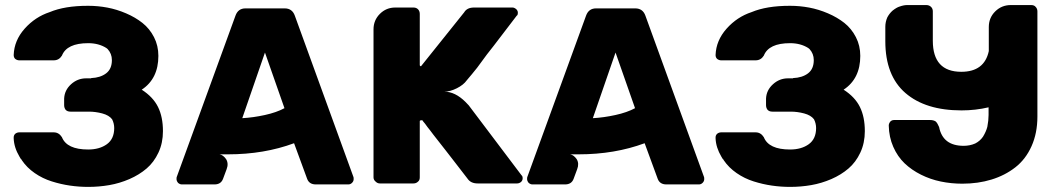

<svg xmlns="http://www.w3.org/2000/svg" viewBox="-20 -730 4191 760"><path d="M625 -210.9Q625 -164.1 607.2 -126Q589.4 -87.9 560.3 -63Q531.2 -38.1 492.4 -21.2Q453.6 -4.4 412.8 2.7Q372.1 9.8 329.1 9.8Q292.5 9.8 256.8 4.6Q221.2 -0.5 184.8 -12Q148.4 -23.4 117.4 -44.9Q86.4 -66.4 66.9 -95.2L64 -100.1H63L57.1 -109.9Q35.6 -146 34.2 -182.1V-186Q34.2 -194.3 40 -200.2Q47.4 -206.1 56.2 -206.1H192.9Q212.9 -206.1 225.1 -187Q244.6 -138.2 329.1 -138.2Q374 -138.2 403.1 -159.2Q432.1 -180.2 432.1 -223.1Q432.1 -241.2 423.8 -257.8Q411.6 -273.9 384.8 -281Q357.9 -288.1 332 -288.1H258.8Q247.1 -288.1 240.2 -294.9Q233.9 -302.7 233.9 -314V-339.8Q235.4 -373 261.2 -396.5Q287.1 -419.9 320.8 -419.9H340.8V-420.9Q377.4 -422.4 400.1 -439.7Q422.9 -457 422.9 -492.2Q422.9 -517.6 405.8 -536.1L400.9 -540Q370.6 -559.1 329.1 -559.1Q244.6 -559.1 225.1 -509.8Q213.4 -491.2 192.9 -491.2H56.2Q47.4 -491.2 40 -497.1Q34.2 -502.9 34.2 -512.2Q36.1 -569.8 77.6 -616.5Q119.1 -663.1 176.8 -682.1Q236.3 -707 327.1 -707H330.1Q367.2 -707 404.8 -700Q442.4 -692.9 479 -677.2Q515.6 -661.6 543.9 -639.2Q572.3 -616.7 589.6 -583Q606.9 -549.3 606.9 -508.8Q606.9 -418.5 541 -375Q585.9 -346.2 605.5 -306.6Q625 -267.1 625 -210.9Z M685.1 -5.9Q678.7 -13.7 678.7 -21Q678.7 -28.8 679.7 -29.8L912.1 -668Q922.4 -696.8 951.7 -696.8H1106.9Q1136.7 -696.8 1147 -668L1378.9 -29.8Q1379.9 -28.8 1379.9 -21Q1379.9 -12.7 1373.5 -6.3Q1367.2 0 1358.9 0H1230Q1204.1 0 1195.8 -22L1144 -163.1Q1025.4 -119.1 882.8 -119.1H849.1Q863.3 -116.7 875 -100.1Q885.7 -82.5 877 -60.1L862.8 -22Q854.5 0 829.1 0H699.7Q692.4 0 685.1 -5.9ZM1106 -301.8 1028.8 -522 939 -262.2Q982.4 -264.6 1028.3 -274.7Q1074.2 -284.7 1106 -301.8Z M1738.8 -367.2Q1781.7 -367.2 1822.8 -326.2L1835.4 -313L2044.4 -36.1Q2048.8 -33.2 2048.8 -23.9Q2048.8 -16.1 2042.5 -9.8Q2035.2 -3.9 2026.9 -3.9H1870.6Q1843.3 -3.9 1830.6 -22.9Q1814.5 -44.4 1785.9 -80.8Q1757.3 -117.2 1745.6 -132.8Q1713.9 -172.9 1708.5 -180.2Q1704.1 -186 1695.3 -197Q1686.5 -208 1682.6 -213.9Q1671.4 -227.5 1662.6 -240.2Q1653.3 -251 1651.9 -253.9H1647.5Q1641.6 -253.9 1641.6 -250V-27.8Q1641.6 -16.6 1634.8 -11.2Q1627.4 -3.9 1616.7 -3.9H1483.4Q1474.1 -3.9 1466.8 -11.2Q1458.5 -18.1 1458.5 -27.8V-613.8Q1458.5 -649.9 1483.6 -675Q1508.8 -700.2 1544.4 -700.2H1616.7Q1627.9 -700.2 1634.8 -693.1Q1641.6 -686 1641.6 -674.8V-473.1Q1641.6 -467.8 1646.5 -467.8L1817.4 -681.2Q1828.6 -700.2 1856.4 -700.2H2008.8Q2015.6 -700.2 2023.4 -693.8Q2029.8 -687.5 2029.8 -680.2Q2029.8 -669.4 2025.4 -668Q2004.9 -641.1 1970.7 -596.4Q1936.5 -551.8 1933.6 -547.9Q1913.6 -523.9 1868.7 -461.9Q1864.7 -456.5 1857.4 -448Q1850.1 -439.5 1847.7 -436Q1845.2 -433.1 1842.8 -430.2Q1840.3 -427.2 1839.1 -425.8Q1837.9 -424.3 1837.4 -423.8L1827.6 -412.1Q1814.9 -394 1788.3 -380.6Q1761.7 -367.2 1738.8 -367.2Z M2072.8 -5.9Q2066.4 -13.7 2066.4 -21Q2066.4 -28.8 2067.4 -29.8L2299.8 -668Q2310.1 -696.8 2339.4 -696.8H2494.6Q2524.4 -696.8 2534.7 -668L2766.6 -29.8Q2767.6 -28.8 2767.6 -21Q2767.6 -12.7 2761.2 -6.3Q2754.9 0 2746.6 0H2617.7Q2591.8 0 2583.5 -22L2531.7 -163.1Q2413.1 -119.1 2270.5 -119.1H2236.8Q2251 -116.7 2262.7 -100.1Q2273.4 -82.5 2264.6 -60.1L2250.5 -22Q2242.2 0 2216.8 0H2087.4Q2080.1 0 2072.8 -5.9ZM2493.7 -301.8 2416.5 -522 2326.7 -262.2Q2370.1 -264.6 2416 -274.7Q2461.9 -284.7 2493.7 -301.8Z M3403.3 -210.9Q3403.3 -164.1 3385.5 -126Q3367.7 -87.9 3338.6 -63Q3309.6 -38.1 3270.8 -21.2Q3231.9 -4.4 3191.2 2.7Q3150.4 9.8 3107.4 9.8Q3070.8 9.8 3035.2 4.6Q2999.5 -0.5 2963.1 -12Q2926.8 -23.4 2895.8 -44.9Q2864.7 -66.4 2845.2 -95.2L2842.3 -100.1H2841.3L2835.4 -109.9Q2814 -146 2812.5 -182.1V-186Q2812.5 -194.3 2818.4 -200.2Q2825.7 -206.1 2834.5 -206.1H2971.2Q2991.2 -206.1 3003.4 -187Q3022.9 -138.2 3107.4 -138.2Q3152.3 -138.2 3181.4 -159.2Q3210.4 -180.2 3210.4 -223.1Q3210.4 -241.2 3202.1 -257.8Q3189.9 -273.9 3163.1 -281Q3136.2 -288.1 3110.4 -288.1H3037.1Q3025.4 -288.1 3018.6 -294.9Q3012.2 -302.7 3012.2 -314V-339.8Q3013.7 -373 3039.6 -396.5Q3065.4 -419.9 3099.1 -419.9H3119.1V-420.9Q3155.8 -422.4 3178.5 -439.7Q3201.2 -457 3201.2 -492.2Q3201.2 -517.6 3184.1 -536.1L3179.2 -540Q3148.9 -559.1 3107.4 -559.1Q3022.9 -559.1 3003.4 -509.8Q2991.7 -491.2 2971.2 -491.2H2834.5Q2825.7 -491.2 2818.4 -497.1Q2812.5 -502.9 2812.5 -512.2Q2814.5 -569.8 2856 -616.5Q2897.5 -663.1 2955.1 -682.1Q3014.6 -707 3105.5 -707H3108.4Q3145.5 -707 3183.1 -700Q3220.7 -692.9 3257.3 -677.2Q3293.9 -661.6 3322.3 -639.2Q3350.6 -616.7 3367.9 -583Q3385.3 -549.3 3385.3 -508.8Q3385.3 -418.5 3319.3 -375Q3364.3 -346.2 3383.8 -306.6Q3403.3 -267.1 3403.3 -210.9Z M4079.1 -703.1Q4086.4 -695.8 4086.4 -685.1V-269Q4086.4 -203.1 4063.2 -151.4Q4040 -99.6 3999 -67.6Q3958 -35.6 3904.8 -19.3Q3851.6 -2.9 3789.1 -2.9Q3745.1 -2.9 3703.9 -11.5Q3662.6 -20 3625.5 -38.6Q3588.4 -57.1 3560.5 -83.7Q3532.7 -110.4 3515.9 -148.7Q3499 -187 3498 -232.9Q3498 -241.2 3504.4 -249Q3510.3 -254.9 3519 -254.9H3662.1Q3675.3 -254.9 3684.1 -249Q3691.4 -241.7 3697.3 -227.1Q3711.9 -152.8 3794.4 -152.8Q3819.3 -152.8 3840.3 -162.1Q3859.4 -171.9 3871.1 -189Q3883.3 -209 3888.2 -228Q3893.1 -253.4 3893.1 -274.9V-305.2Q3841.3 -293 3786.1 -293Q3643.6 -293 3564 -361.8Q3484.4 -430.7 3484.4 -566.9V-624Q3484.4 -643.1 3492.2 -661.1Q3500.5 -676.8 3513.2 -688Q3529.3 -700.7 3541 -704.1Q3557.6 -710 3571.3 -710H3646Q3657.7 -710 3665 -703.1Q3672.4 -696.3 3672.4 -685.1V-568.8Q3672.4 -445.8 3785.2 -445.8Q3876.5 -445.8 3894 -527.8V-623Q3894 -659.7 3919.4 -684.8Q3944.8 -710 3981.4 -710H4061Q4073.7 -710 4079.1 -703.1Z"/></svg>

Font: Cunia
Style: Bold
Weight: 700
Designer: Alejo Bergmann, Denis Ignatov
Foundry: Hubert & Fischer
Version: Version 1.00 February 21, 2019, initial release